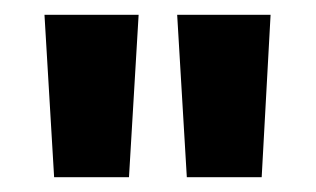

<svg xmlns="http://www.w3.org/2000/svg" viewBox="-20 -775 426 259"><path d="M232 -536 219 -755H345L333 -536ZM53 -536 40 -755H167L154 -536Z"/></svg>

Font: DM Sans 18pt Black
Style: Regular
Weight: 900
Designer: Colophon Foundry, Jonny Pinhorn
Foundry: Colophon Foundry
Version: Version 4.004;gftools[0.9.30]